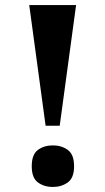

<svg xmlns="http://www.w3.org/2000/svg" viewBox="-20 -734 417 762"><path d="M161 -235 96 -714H282L217 -235ZM190 8Q155 8 130.5 -10Q106 -28 106 -74Q106 -121 130.5 -139Q155 -157 190 -157Q224 -157 249 -139Q274 -121 274 -74Q274 -28 249 -10Q224 8 190 8Z"/></svg>

Font: Noto Serif Khmer SemiCondensed ExtraBold
Style: Regular
Weight: 800
Width: 4
Designer: Danh Hong and the Monotype Design Team
Foundry: Monotype Imaging Inc.
Version: Version 2.004